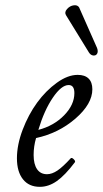

<svg xmlns="http://www.w3.org/2000/svg" viewBox="-20 -703 395 736"><path d="M352.1 -519Q356.9 -505.9 352.5 -497.6Q348.1 -489.3 337.9 -490.2Q327.6 -491.2 320.8 -502L232.9 -645Q226.1 -656.2 237.1 -668.5Q248 -680.7 262.5 -682.6Q276.9 -684.6 283.2 -674.8ZM132.8 13.2Q90.8 13.2 67.9 -15.9Q44.9 -44.9 44.9 -96.2Q44.9 -147.9 66.9 -205.8Q88.9 -263.7 122.3 -309.6Q155.8 -355.5 197.8 -385.7Q239.7 -416 277.8 -416Q305.2 -416 319.6 -401.9Q334 -387.7 334 -360.8Q334 -304.7 269.3 -248.5Q204.6 -192.4 118.2 -173.8Q108.9 -141.6 108.9 -108.9Q108.9 -73.7 122.1 -54.4Q135.3 -35.2 160.2 -35.2Q179.2 -35.2 200.2 -49.3Q221.2 -63.5 251 -96.2Q254.9 -100.1 262.5 -92.8Q270 -85.4 267.1 -81.1Q229.5 -31.2 198 -9Q166.5 13.2 132.8 13.2ZM127 -205.1Q186.5 -220.7 225.8 -261Q265.1 -301.3 265.1 -346.2Q265.1 -377 243.2 -377Q215.3 -377 182.4 -328.4Q149.4 -279.8 127 -205.1Z"/></svg>

Font: Junicode SmCond
Style: Italic
Weight: 400
Width: 4
Italic angle: -11°
Designer: Peter S. Baker
Version: Version 2.206